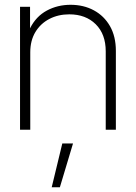

<svg xmlns="http://www.w3.org/2000/svg" viewBox="-20 -544 570 805"><path d="M106.9 -324.7V0H64V-515.6H106V-425.3Q130.9 -475.1 176 -499.5Q221.2 -523.9 275.9 -523.9Q330.6 -523.9 373.5 -500.7Q416.5 -477.5 441.2 -434.3Q465.8 -391.1 465.8 -330.6V0H423.3V-328.6Q423.3 -400.9 381.3 -442.4Q339.4 -483.9 270.5 -483.9Q224.1 -483.9 187 -464.6Q149.9 -445.3 128.4 -409.7Q106.9 -374 106.9 -324.7ZM196.8 241.2 241.2 57.6H286.1L231 241.2Z"/></svg>

Font: Inter Display ExtraLight
Style: Regular
Weight: 200
Designer: Rasmus Andersson
Foundry: rsms
Version: Version 4.000;git-a52131595